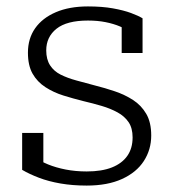

<svg xmlns="http://www.w3.org/2000/svg" viewBox="-20 -567 538 598"><path d="M393 -139Q393 -168 380.5 -186.5Q368 -205 346 -217Q324 -229 297 -237Q270 -245 240 -252Q208 -260 177.5 -269.5Q147 -279 121.5 -295.5Q96 -312 81.5 -337.5Q67 -363 67 -403Q67 -447 89.5 -479Q112 -511 154 -529Q196 -547 254 -547Q298 -547 331.5 -541Q365 -535 388 -526.5Q411 -518 424 -510V-402H359V-498Q365 -496 370 -493.5Q375 -491 378.5 -486.5Q382 -482 384.5 -476.5Q387 -471 388 -463Q374 -476 354 -484.5Q334 -493 309 -498Q284 -503 254 -503Q188 -503 156 -477.5Q124 -452 124 -410Q124 -382 136 -363.5Q148 -345 169 -334.5Q190 -324 217.5 -316.5Q245 -309 275 -301Q307 -293 338 -282.5Q369 -272 394.5 -255.5Q420 -239 435.5 -212.5Q451 -186 451 -145Q451 -101 428 -65.5Q405 -30 360 -9.5Q315 11 250 11Q206 11 168.5 4.5Q131 -2 101 -13.5Q71 -25 49 -38V-153H115V-27Q105 -33 99 -39.5Q93 -46 90 -52.5Q87 -59 86.5 -66Q86 -73 87 -79Q105 -65 129.5 -55Q154 -45 184.5 -39Q215 -33 250 -33Q297 -33 328.5 -45.5Q360 -58 376.5 -81.5Q393 -105 393 -139Z"/></svg>

Font: Roboto Serif ExtraLight
Style: Regular
Weight: 250
Version: Version 1.007